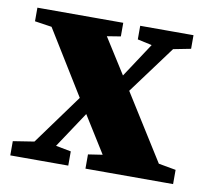

<svg xmlns="http://www.w3.org/2000/svg" viewBox="-61 -550 674 618"><g transform="rotate(10 276.0 -241.5)"><path d="M36.4 -483.4H216.8L334.7 -297L521.1 0H336L212.5 -197.8ZM95.3 -59.9H128.5L199.5 -46.5V0H10V-46.5ZM197.6 -423.3H118.1L13.4 -438.9V-483.4H294V-438.9ZM387.3 -66.5H430.7L542.1 -46.5V0H255.7V-46.5ZM449 -424.3H416.5L349.4 -438.9V-483.4H523.6V-438.9ZM112.6 0H37.2L250.8 -293.4L292 -270.4ZM432.5 -483.4H507.8L304.1 -208L268.3 -234Z"/></g></svg>

Font: Adobe Variable Font Prototype
Style: Regular
Weight: 389
Designer: Frank Grießhammer
Foundry: Adobe
Version: Version 1.004;hotconv 1.0.113;makeotfexe 2.5.65598